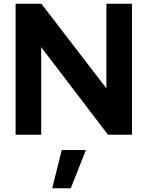

<svg xmlns="http://www.w3.org/2000/svg" viewBox="-20 -720 789 1026"><path d="M63.4 0V-700H201.2L548.5 -247.9V-700H685.2V0H557.1L200.1 -467.8V0ZM259 286.2 310 81.4H439.1L358.3 286.2Z"/></svg>

Font: Red Hat Display
Style: Regular
Weight: 300
Designer: Pentagram, MCKL
Foundry: Pentagram, MCKL
Version: Version 1.023